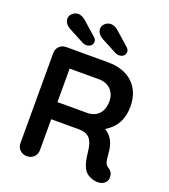

<svg xmlns="http://www.w3.org/2000/svg" viewBox="-163 -1040 1022 1158"><g transform="rotate(20 348.5 -461.0)"><path d="M206 -61V-260H383C449 -260 474 -227 482 -149C490 -71 507 -34 538 -16C563 -2 583 1 599 1C634 1 659 -20 659 -50C659 -74 650 -91 630 -103C613 -112 605 -127 601 -184C597 -251 575 -288 532 -316C597 -355 629 -413 629 -495C629 -622 546 -700 411 -700H142C107 -700 81 -674 81 -639V-61C81 -26 108 0 143 0C179 0 206 -26 206 -61ZM395 -585C457 -585 499 -543 499 -482C499 -408 457 -370 395 -370H206V-585ZM292 -788C292 -797 288 -806 278 -815L192 -891C178 -903 161 -913 143 -913C120 -913 90 -894 90 -864C90 -844 103 -824 127 -811L227 -758C235 -754 243 -752 250 -752C275 -752 292 -766 292 -788ZM498 -798C498 -807 494 -816 484 -825L398 -901C384 -913 367 -923 349 -923C326 -923 296 -904 296 -874C296 -854 309 -834 333 -821L433 -768C441 -764 449 -762 456 -762C481 -762 498 -776 498 -798Z"/></g></svg>

Font: Hotpoint
Style: Bold
Weight: 700
Designer: Andrew Paglinawan, Luciano Perondi, Riccardo Olocco
Foundry: CAST Cooperativa Anonima Servizi Tipografici
Version: Version 1.000;PS 2.1;hotconv 16.6.51;makeotf.lib2.5.65220